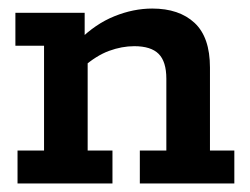

<svg xmlns="http://www.w3.org/2000/svg" viewBox="-20 -429 584 449"><path d="M21 0V-77H83V-322H16V-399H178V-338L165 -335Q203 -373 247.5 -391Q292 -409 336 -409Q399 -409 435 -375.5Q471 -342 471 -271V-77H528V0H307V-77H369V-245Q369 -285 351 -303Q333 -321 294 -321Q265 -321 235 -310Q205 -299 173 -271L185 -303V-77H243V0Z"/></svg>

Font: Rokkitt SemiBold
Style: Regular
Weight: 600
Designer: Vernon Adams
Foundry: Vernon Adams
Version: Version 3.103